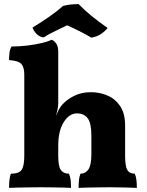

<svg xmlns="http://www.w3.org/2000/svg" viewBox="-20 -910 716 933"><path d="M98 -548Q98 -583 84 -599Q70 -615 24 -618Q24 -635 26 -652.5Q28 -670 36 -684Q76 -684 115.5 -689Q155 -694 185.5 -701.5Q216 -709 231 -717Q245 -711 254 -697Q263 -683 263 -659V-408Q263 -384 252 -348Q259 -363 266 -377.5Q273 -392 285 -404Q307 -428 342 -445Q377 -462 422 -462Q465 -462 503 -445.5Q541 -429 564.5 -393.5Q588 -358 588 -299V-153Q588 -103 598.5 -84.5Q609 -66 635 -66Q641 -51 643 -35Q645 -19 645 3Q623 2 585.5 1Q548 0 514 0Q491 0 461 0.5Q431 1 404 1.5Q377 2 362 3Q362 -16 363.5 -33.5Q365 -51 371 -66Q395 -66 409.5 -86.5Q424 -107 424 -161V-251Q424 -312 406 -335.5Q388 -359 354 -359Q317 -359 290 -317Q263 -275 263 -201V-153Q263 -101 276 -83.5Q289 -66 315 -66Q322 -50 323.5 -33.5Q325 -17 325 3Q310 2 285 1.5Q260 1 232 0.5Q204 0 180 0Q157 0 126 0.5Q95 1 67 1.5Q39 2 24 3Q24 -18 26 -36Q28 -54 33 -66Q72 -66 85 -84.5Q98 -103 98 -153ZM192 -728Q171 -731 157 -746Q143 -761 138 -776Q176 -799 216 -826.5Q256 -854 286 -881Q304 -886 323 -888Q342 -890 362 -890Q415 -835 503 -774Q489 -757 470.5 -744.5Q452 -732 424 -727Q399 -742 367.5 -758Q336 -774 306 -787Q283 -775 248.5 -759Q214 -743 192 -728Z"/></svg>

Font: Vollkorn ExtraBold
Style: Regular
Weight: 800
Designer: Friedrich Althausen
Foundry: Friedrich Althausen
Version: Version 5.000; ttfautohint (v1.8.3)